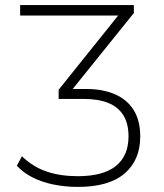

<svg xmlns="http://www.w3.org/2000/svg" viewBox="-20 -725 644 753"><path d="M286 8Q235 8 189 -1.5Q143 -11 107 -29.5Q71 -48 46 -75L66 -112Q110 -70 163.5 -52Q217 -34 285 -34Q385 -34 434.5 -74Q484 -114 484 -190Q484 -241 463.5 -273.5Q443 -306 404 -321.5Q365 -337 309 -337H210V-373L461 -686L462 -664H59V-705H505V-674L253 -361L251 -376H318Q384 -376 431.5 -355Q479 -334 504.5 -293Q530 -252 530 -190Q530 -97 468.5 -44.5Q407 8 286 8Z"/></svg>

Font: Nunito Sans 10pt SemiCondensed ExtraLight
Style: Regular
Weight: 250
Width: 4
Designer: Vernon Adams
Foundry: Vernon Adams
Version: Version 3.101;gftools[0.9.27]